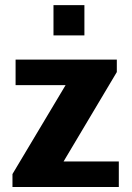

<svg xmlns="http://www.w3.org/2000/svg" viewBox="-20 -750 528 770"><path d="M30 0V-52L243 -408.5H42.5V-511H448.5V-461L235 -102.5H456.5V0ZM194.5 -608V-729.5H318.5V-608Z"/></svg>

Font: Chivo Medium
Style: Regular
Weight: 500
Designer: Hector Gatti
Foundry: Omnibus-Type
Version: Version 2.002